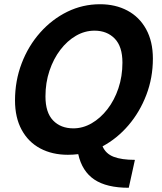

<svg xmlns="http://www.w3.org/2000/svg" viewBox="-20 -721 767 908"><path d="M51 -246Q51 -339 82.5 -421.5Q114 -504 170 -567Q226 -630 298.5 -665.5Q371 -701 453 -701Q526 -701 582.5 -671Q639 -641 671 -583Q703 -525 703 -444Q703 -353 672 -272Q641 -191 587.5 -128.5Q534 -66 465 -29Q480 6 517.5 20.5Q555 35 618 35L589 167Q484 167 426 128Q368 89 350 8Q325 11 301 11Q227 11 170.5 -19Q114 -49 82.5 -107Q51 -165 51 -246ZM195 -265Q195 -189 231 -151.5Q267 -114 327 -114Q372 -114 413.5 -138Q455 -162 488 -204.5Q521 -247 540 -303.5Q559 -360 559 -425Q559 -501 522.5 -538.5Q486 -576 427 -576Q381 -576 339.5 -552Q298 -528 265.5 -485.5Q233 -443 214 -386.5Q195 -330 195 -265Z"/></svg>

Font: Radio Canada SemiBold
Style: Italic
Weight: 600
Italic angle: -12°
Designer: Charles Daoud, Etienne Aubert Bonn, Alexandre Saumier Demers, Jacques Le Bailly
Foundry: Radio-Canada
Version: Version 2.104; ttfautohint (v1.8.4.7-5d5b);gftools[0.9.28.de